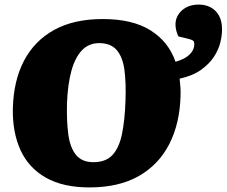

<svg xmlns="http://www.w3.org/2000/svg" viewBox="-20 -801 988 837"><path d="M370 16Q255 16 180 -26.5Q105 -69 69.5 -146.5Q34 -224 36 -328Q39 -449 84.5 -536Q130 -623 216 -670.5Q302 -718 428 -718Q558 -718 636.5 -668.5Q715 -619 745 -532Q771 -539 789 -550Q807 -561 817 -576Q827 -591 827 -609Q827 -620 821.5 -624Q816 -628 800 -632L758 -642Q752 -653 748.5 -667.5Q745 -682 745 -694Q745 -730 773 -755.5Q801 -781 847 -781Q875 -781 897.5 -769.5Q920 -758 934 -734Q948 -710 948 -672Q948 -647 940.5 -616Q933 -585 913 -554Q893 -523 857 -497Q821 -471 763 -458Q765 -440 766.5 -421Q768 -402 767 -383Q764 -263 718 -173Q672 -83 585 -33.5Q498 16 370 16ZM387 -94Q441 -94 470 -125Q499 -156 511.5 -215.5Q524 -275 527 -361Q530 -439 522.5 -495.5Q515 -552 489 -582.5Q463 -613 412 -613Q367 -613 337 -581.5Q307 -550 291 -491Q275 -432 272 -350Q270 -271 278 -213.5Q286 -156 312 -125Q338 -94 387 -94Z"/></svg>

Font: Literata Black
Style: Italic
Weight: 900
Italic angle: -2°
Designer: Latin by Veronika Burian and Jose Scaglione. Greek by Irene Vlachou. Cyrillic by Vera Evstafieva
Foundry: TypeTogether
Version: Version 3.002